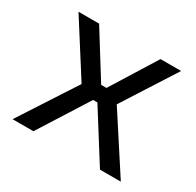

<svg xmlns="http://www.w3.org/2000/svg" viewBox="-114 -614 758 742"><g transform="rotate(30 265.5 -243.5)"><path d="M495 -487 344 -251 507 0H414L256 -251L403 -487ZM129 -487 276 -251 117 0H24L187 -251L37 -487ZM318 -286V-220H214V-286Z"/></g></svg>

Font: Exo 2
Style: Regular
Weight: 400
Designer: Natanael Gama
Foundry: Natanael Gama
Version: Version 2.010